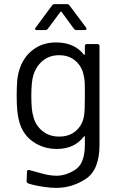

<svg xmlns="http://www.w3.org/2000/svg" viewBox="-20 -720 575 932"><path d="M392 -496Q392 -506 402 -506H453Q463 -506 463 -496V-17Q463 104 397 148Q331 192 253 192Q227 192 200 188Q148 181 119 171Q110 168 109 160L111 114Q111 109 113.5 107Q116 105 119 105Q120 105 121 105L183 122Q222 133 254 133Q301 133 346.5 103Q392 73 392 -19V-56Q392 -58 391 -58.5Q390 -59 390 -59Q389 -59 387 -57Q341 3 256 3Q191 3 140.5 -32Q90 -67 73 -131Q61 -172 61 -253Q61 -297 63.5 -327Q66 -357 74 -381Q92 -441 139 -477.5Q186 -514 252 -514Q341 -514 387 -455Q388 -454 389 -454Q390 -454 391 -454.5Q392 -455 392 -457ZM387 -153Q390 -168 391 -190Q392 -212 392 -254Q392 -305 391 -322.5Q390 -340 386 -355Q378 -397 346.5 -424.5Q315 -452 267 -452Q220 -452 187.5 -425Q155 -398 142 -355Q132 -323 132 -255Q132 -182 142 -154Q152 -112 185.5 -84.5Q219 -57 267 -57Q316 -57 347.5 -84Q379 -111 387 -153ZM159 -574Q153 -574 151.5 -576.5Q150 -579 150 -580Q150 -583 153 -586L233 -694Q237 -700 246 -700H304Q313 -700 317 -694L398 -586Q400 -584 400 -580Q400 -578 398 -576Q396 -574 392 -574H352Q343 -574 339 -580L279 -662Q278 -664 276 -664Q274 -664 273 -662L212 -580Q208 -574 199 -574Z"/></svg>

Font: LinhAnh
Style: Regular
Weight: 400
Designer: Jeremy Tribby
Foundry: Tribby Type
Version: Version 1.408